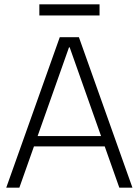

<svg xmlns="http://www.w3.org/2000/svg" viewBox="-20 -873 645 893"><path d="M258 -700H347L596 0H535L304 -653H301L70 0H9ZM125 -240H479V-192H125ZM443 -853V-801H163V-853Z"/></svg>

Font: Pathway Extreme 28pt ExtraLight
Style: Regular
Weight: 250
Designer: Eduardo Rodriguez Tunni
Foundry: Eduardo Rodriguez Tunni
Version: Version 1.001;gftools[0.9.26]